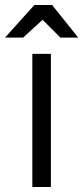

<svg xmlns="http://www.w3.org/2000/svg" viewBox="-69 -746 332 766"><path d="M-49 -596 68 -726H139L243 -596H172L101 -667L23 -596ZM60 0V-531H134V0Z"/></svg>

Font: Mina
Style: Regular
Weight: 400
Version: Version 1.000